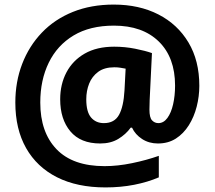

<svg xmlns="http://www.w3.org/2000/svg" viewBox="-20 -739 938 839"><path d="M851 -364Q851 -318 839.5 -273Q828 -228 805 -191.5Q782 -155 748.5 -133.5Q715 -112 670 -112Q631 -112 601 -131.5Q571 -151 557 -181H551Q530 -152 497 -132Q464 -112 418 -112Q332 -112 287.5 -165Q243 -218 243 -305Q243 -371 270.5 -423Q298 -475 350.5 -505Q403 -535 479 -535Q526 -535 571 -526Q616 -517 644 -507L634 -302Q634 -292 633.5 -280.5Q633 -269 633 -260Q633 -225 644.5 -213Q656 -201 672 -201Q695 -201 711.5 -223.5Q728 -246 736.5 -283.5Q745 -321 745 -365Q745 -488 674 -557.5Q603 -627 478 -627Q373 -627 301.5 -584Q230 -541 193 -465Q156 -389 156 -291Q156 -161 227 -87Q298 -13 437 -13Q494 -13 557 -26Q620 -39 674 -58V36Q625 57 566 68.5Q507 80 441 80Q317 80 229 35.5Q141 -9 94 -92Q47 -175 47 -291Q47 -382 77 -460Q107 -538 163 -596.5Q219 -655 298.5 -687Q378 -719 477 -719Q588 -719 672 -676Q756 -633 803.5 -553.5Q851 -474 851 -364ZM357 -305Q357 -250 378 -225.5Q399 -201 434 -201Q480 -201 500 -237Q520 -273 524 -344L529 -439Q518 -441 506 -443Q494 -445 480 -445Q436 -445 409 -425Q382 -405 369.5 -373.5Q357 -342 357 -305Z"/></svg>

Font: Noto Sans Cherokee
Style: Bold
Weight: 700
Designer: Monotype Design Team
Foundry: Monotype Imaging Inc.
Version: Version 2.001; ttfautohint (v1.8.4.7-5d5b)